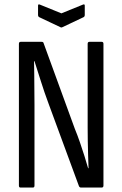

<svg xmlns="http://www.w3.org/2000/svg" viewBox="-20 -843 550 863"><path d="M72 0Q65 0 65 -9V-646Q65 -655 73 -655H167Q175 -655 176 -649L316 -265Q328 -236 339 -204Q350 -172 359.5 -142Q369 -112 376 -87H378Q377 -114 376 -146Q375 -178 374.5 -210.5Q374 -243 374 -269V-646Q374 -655 382 -655H437Q445 -655 445 -646V-9Q445 0 437 0H344Q338 0 335 -6L198 -378Q179 -429 164 -477Q149 -525 135 -568H133Q134 -538 134 -504Q134 -470 134.5 -436.5Q135 -403 135 -372V-9Q135 0 128 0ZM251 -721 156 -766Q151 -769 151 -776V-818Q151 -826 160 -822L256 -783L352 -822Q361 -826 361 -818V-776Q361 -769 356 -766L261 -721Q256 -718 251 -721Z"/></svg>

Font: Sofia Sans Condensed
Style: Regular
Weight: 400
Designer: Botio Nikoltchev, Ani Petrova
Foundry: lettersoup
Version: Version 4.100